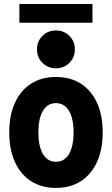

<svg xmlns="http://www.w3.org/2000/svg" viewBox="-20 -925 556 953"><path d="M257.3 7.8Q186 7.8 134 -25.9Q82 -59.6 54 -121.3Q25.9 -183.1 25.9 -268.1Q25.9 -353 54 -414.6Q82 -476.1 134 -509.5Q186 -543 257.3 -543Q329.6 -543 381.6 -509.5Q433.6 -476.1 461.7 -414.3Q489.7 -352.5 489.7 -268.1Q489.7 -183.6 461.7 -121.6Q433.6 -59.6 381.6 -25.9Q329.6 7.8 257.3 7.8ZM257.3 -122.1Q299.8 -122.1 322.5 -160.6Q345.2 -199.2 345.2 -268.1Q345.2 -335.9 322.5 -374.5Q299.8 -413.1 257.3 -413.1Q215.8 -413.1 193.1 -374.8Q170.4 -336.4 170.4 -268.1Q170.4 -199.2 193.1 -160.6Q215.8 -122.1 257.3 -122.1ZM257.8 -585.9Q217.8 -585.9 190.7 -613Q163.6 -640.1 163.6 -680.2Q163.6 -719.7 190.7 -746.8Q217.8 -773.9 257.8 -773.9Q297.4 -773.9 324.5 -746.8Q351.6 -719.7 351.6 -680.2Q351.6 -640.1 324.5 -613Q297.4 -585.9 257.8 -585.9ZM76.2 -812V-905.3H439V-812Z"/></svg>

Font: Reddit Sans Condensed ExtraBold
Style: Regular
Weight: 800
Designer: Stephen Hutchings
Foundry: Reddit
Version: Version 1.014